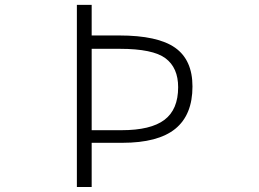

<svg xmlns="http://www.w3.org/2000/svg" viewBox="-20 -751 1040 772"><path d="M348.6 -227.5H468.8Q585.9 -227.5 641.1 -269Q696.3 -310.5 696.3 -400.4Q696.3 -478.5 645.5 -516.6Q594.7 -554.7 461.9 -554.7H348.6ZM348.6 -176.8V1H289.1V-731.4H348.6V-608.4H459Q614.3 -608.4 684.1 -559.1Q753.9 -509.8 753.9 -403.3Q753.9 -289.1 684.6 -232.9Q615.2 -176.8 471.7 -176.8Z"/></svg>

Font: Gen Shin Gothic Monospace Light
Style: Regular
Weight: 300
Designer: [Source Han Sans]
Ryoko NISHIZUKA  (kana & ideographs); Paul D. Hunt (Latin, Greek & Cyrillic); Wenlong ZHANG  (bopomofo
Version: Version 1.002.20150607